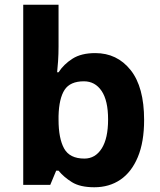

<svg xmlns="http://www.w3.org/2000/svg" viewBox="-20 -780 673 810"><path d="M227 -583Q227 -552 225 -522Q223 -492 221 -475H227Q249 -509 286 -532.5Q323 -556 382 -556Q474 -556 531 -484.5Q588 -413 588 -274Q588 -181 561.5 -117.5Q535 -54 488 -22Q441 10 378 10Q318 10 283.5 -11.5Q249 -33 227 -60H217L192 0H78V-760H227ZM334 -437Q276 -437 252.5 -401Q229 -365 227 -291V-275Q227 -196 250.5 -153.5Q274 -111 336 -111Q382 -111 409 -153.5Q436 -196 436 -276Q436 -356 408.5 -396.5Q381 -437 334 -437Z"/></svg>

Font: Noto Sans Canadian Aboriginal
Style: Regular
Weight: 400
Designer: Monotype Design Team, Typotheque's Kevin King
Foundry: Monotype Imaging Inc.
Version: Version 2.002